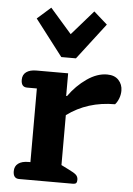

<svg xmlns="http://www.w3.org/2000/svg" viewBox="-55 -821 599 862"><g transform="rotate(5 245.0 -389.5)"><path d="M80 -725 141 -779 238 -668 335 -779 396 -725 271 -562H205ZM37 -33Q37 -56 53.5 -68Q70 -80 99 -80H108V-412H64Q37 -412 37 -445Q37 -468 53.5 -480Q70 -492 99 -492H242V-390H246Q280 -438 326 -470Q372 -502 417 -502Q451 -502 469 -482.5Q487 -463 487 -435Q487 -417 480.5 -400Q474 -383 464 -372Q340 -372 248 -304V-79L284 -61Q307 -50 316 -41.5Q325 -33 325 -19Q325 -9 321 -4.5Q317 0 307 0H64Q37 0 37 -33Z"/></g></svg>

Font: Maitree
Style: Bold
Weight: 700
Designer: CadsonDemak Team
Foundry: CadsonDemak
Version: Version 1.002